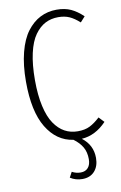

<svg xmlns="http://www.w3.org/2000/svg" viewBox="-99 -749 650 1029"><g transform="rotate(-10 225.5 -235.0)"><path d="M433.1 -57.1Q373 6.3 297.9 11.2Q355 54.7 355 125Q355 169.9 330.8 197Q306.6 224.1 264.2 224.1Q227.5 224.1 198.2 205.1L213.9 175.8Q235.8 188 261.2 188Q287.1 188 301.5 171.4Q315.9 154.8 315.9 125Q315.9 86.4 300 59.1Q284.2 31.7 252.9 8.8Q162.6 -3.9 109.4 -91.8Q56.2 -179.7 56.2 -341.8Q56.2 -432.1 74 -501Q91.8 -569.8 123.3 -611.3Q154.8 -652.8 195.3 -673.3Q235.8 -693.8 284.2 -693.8Q329.1 -693.8 361.8 -678.7Q394.5 -663.6 426.8 -632.8L400.9 -604Q372.1 -629.9 346.2 -641.4Q320.3 -652.8 286.1 -652.8Q247.1 -652.8 215.3 -636.5Q183.6 -620.1 158.2 -584.7Q132.8 -549.3 118.9 -487.8Q105 -426.3 105 -341.8Q105 -260.3 118.7 -199.7Q132.3 -139.2 157 -103Q181.6 -66.9 213.4 -49.6Q245.1 -32.2 284.2 -32.2Q323.7 -32.2 350.3 -45.7Q377 -59.1 405.8 -85.9Z"/></g></svg>

Font: Fira Sans Compressed ExtraLight
Style: Regular
Weight: 250
Width: 1
Designer: Carrois Corporate & Edenspiekermann AG
Foundry: Carrois Corporate GbR & Edenspiekermann AG
Version: Version 4.203;PS 004.203;hotconv 1.0.88;makeotf.lib2.5.64775